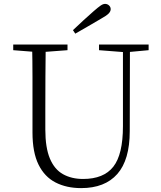

<svg xmlns="http://www.w3.org/2000/svg" viewBox="-20 -952 828 987"><path d="M355 -797Q382 -823 409.5 -848Q437 -873 462 -895Q485 -915 497.5 -923.5Q510 -932 520 -932Q532 -932 540.5 -924Q549 -916 549 -905Q549 -893 538 -882Q527 -871 498 -855Q466 -836 433 -817Q400 -798 367 -779ZM397 15Q322 15 265.5 -14Q209 -43 178 -106Q147 -169 147 -271V-387Q147 -472 147 -556Q147 -640 145 -723H215Q214 -641 213.5 -557Q213 -473 213 -387V-286Q213 -193 236.5 -137Q260 -81 304 -56.5Q348 -32 407 -32Q513 -32 562.5 -95Q612 -158 612 -303V-723H648L647 -278Q647 -130 583 -57.5Q519 15 397 15ZM48 -694V-723H327V-694L194 -684H175ZM489 -694V-723H744V-694L636 -684H618Z"/></svg>

Font: Noto Serif SC
Style: Regular
Weight: 200
Designer: Ryoko NISHIZUKA 西塚涼子 (kana & ideographs); Frank Grießhammer (Latin, Greek & Cyrillic); Wenlong ZHANG 张文龙 (bopomofo); San
Foundry: Adobe
Version: Version 2.001;hotconv 1.1.0;makeotfexe 2.6.0